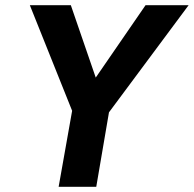

<svg xmlns="http://www.w3.org/2000/svg" viewBox="-20 -720 747 740"><path d="M541 -700H707L400 -287L351 0H206L258 -293L95 -700H253L349 -421Z"/></svg>

Font: Jost* 600 Semi
Style: Italic
Weight: 600
Italic angle: -10°
Version: Version 3.500